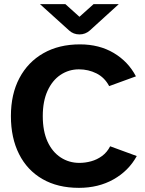

<svg xmlns="http://www.w3.org/2000/svg" viewBox="-20 -894 698 926"><path d="M360.8 12Q258.3 12 184.7 -30.5Q111.1 -72.9 71.9 -150.9Q32.6 -228.9 32.6 -334.2Q32.6 -439.8 73.6 -517.3Q114.5 -594.8 189.4 -637.4Q264.2 -680 365.6 -680Q458.5 -680 528.4 -638.6Q598.4 -597.1 635.6 -525.8L506.5 -478.7Q484.5 -520.4 445.3 -540Q406.1 -559.6 360.6 -559.6Q312.1 -559.6 272.3 -533.2Q232.6 -506.9 209.4 -456.3Q186.3 -405.8 186.3 -334.2Q186.3 -261.6 209.2 -211.3Q232.2 -161.1 272.6 -134.7Q312.9 -108.4 362.7 -108.4Q391.3 -108.4 419.6 -116.2Q447.9 -123.9 472.1 -141.6Q496.3 -159.3 511.3 -188.5L639.6 -141.4Q600.4 -69.9 527.5 -28.9Q454.7 12 360.8 12ZM363.4 -728Q334.2 -728 313.4 -747L172.9 -874H295.4L363.2 -813L431.2 -874H552.8L413.2 -747Q391.6 -728 363.4 -728Z"/></svg>

Font: Atkinson Hyperlegible Next
Style: Regular
Weight: 400
Designer: Elliott Scott, Megan Eiswerth, Linus Boman, Theodore Petrosky, Letters from Sweden
Foundry: Applied Design Works, Letters from Sweden
Version: Version 2.001